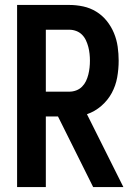

<svg xmlns="http://www.w3.org/2000/svg" viewBox="-20 -755 540 775"><path d="M49 0H165V-285H214L356 0H478L331 -294Q363 -305 389 -327.5Q415 -350 431 -379.5Q447 -409 453 -442.5Q459 -476 459 -510Q459 -538 455 -566.5Q451 -595 440 -621.5Q429 -648 411 -670.5Q393 -693 368.5 -708Q344 -723 316 -729Q288 -735 260 -735H49ZM260 -385H165V-635H260Q274 -635 287.5 -630Q301 -625 311 -615Q321 -605 327 -592Q333 -579 336.5 -565.5Q340 -552 341.5 -538Q343 -524 343 -510Q343 -496 341.5 -482Q340 -468 336.5 -454Q333 -440 327 -427.5Q321 -415 311 -405Q301 -395 287.5 -390Q274 -385 260 -385Z"/></svg>

Font: Iosevka SS09
Style: Bold
Weight: 700
Monospace: yes
Designer: Belleve Invis
Foundry: Belleve Invis
Version: Version 5.2.1; ttfautohint (v1.8.3)